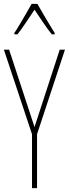

<svg xmlns="http://www.w3.org/2000/svg" viewBox="-20 -970 355 990"><path d="M158 -315 288 -714H315L171 -278V0H145V-278L0 -714H27ZM173 -950Q186 -927 204.5 -895Q223 -863 239.5 -836.5Q256 -810 262 -800V-793H247Q226 -819 202 -854.5Q178 -890 158 -920Q139 -892 114.5 -855Q90 -818 70 -793H54V-800Q65 -816 81 -843Q97 -870 114 -899Q131 -928 143 -950Z"/></svg>

Font: Noto Sans Thai ExtCond Thin
Style: Regular
Weight: 100
Width: 2
Designer: Monotype Design Team
Foundry: Monotype Imaging Inc.
Version: Version 2.002; ttfautohint (v1.8.4.7-5d5b)